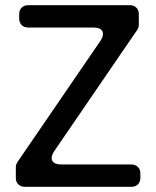

<svg xmlns="http://www.w3.org/2000/svg" viewBox="-20 -720 602 740"><path d="M41 -34V-75Q41 -86 47 -95L366 -561Q382 -585 374.5 -599.5Q367 -614 338 -614H88Q73 -614 63.5 -623.5Q54 -633 54 -648V-666Q54 -681 63.5 -690.5Q73 -700 88 -700H481Q496 -700 505.5 -690.5Q515 -681 515 -666V-625Q515 -614 509 -605L190 -139Q174 -115 181.5 -100.5Q189 -86 218 -86H487Q502 -86 511.5 -76.5Q521 -67 521 -52V-34Q521 -19 511.5 -9.5Q502 0 487 0H75Q60 0 50.5 -9.5Q41 -19 41 -34Z"/></svg>

Font: Higure Gothic Medium
Style: Regular
Weight: 500
Designer: Yoshimichi Ohira
Foundry: Positype
Version: Version 1.000